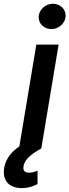

<svg xmlns="http://www.w3.org/2000/svg" viewBox="-80 -780 365 1009"><path d="M34.8 208.5C70 208.5 99.1 197.1 117.2 187.1L117.5 116.8C106.9 121.4 92 127.5 73.5 127.5C47.9 127.5 39.4 114.7 44 92.7C50.1 54.3 90.2 26.3 137.4 0H137.1L228 -545.5H110.8L21.7 -10.7C-30.9 24.5 -56.8 71 -59.7 114.7C-63.9 175.4 -25.9 208.5 34.8 208.5ZM123.2 -693.9C120.7 -657.3 150.9 -627.1 190 -627.1C228.7 -627.1 262.4 -657.3 264.9 -693.9C267 -730.5 237.6 -760.3 198.5 -760.3C159.8 -760.3 126.1 -730.5 123.2 -693.9Z"/></svg>

Font: Magic Ui Pro Semi Bold
Style: Italic
Weight: 600
Italic angle: -9.39999°
Designer: Stefan Endress, Andreas Faust
Version: Version 1.000;FEAKit 1.0